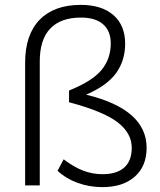

<svg xmlns="http://www.w3.org/2000/svg" viewBox="-20 -760 656 787"><path d="M581 -154Q581 -79 532.5 -36Q484 7 400 7Q346 7 298 -10.5Q250 -28 216 -60L241 -107Q283 -75 321 -60.5Q359 -46 400 -46Q459 -46 489.5 -73.5Q520 -101 520 -154Q520 -214 462.5 -258.5Q405 -303 263 -341V-389Q358 -427 396 -473Q434 -519 434 -582Q434 -633 402.5 -660.5Q371 -688 312 -688Q229 -688 186 -643Q143 -598 143 -508V0H83V-503Q83 -618 142.5 -679Q202 -740 311 -740Q397 -740 445 -698Q493 -656 493 -581Q493 -512 456 -460.5Q419 -409 333 -372Q581 -312 581 -154Z"/></svg>

Font: Muli Light
Style: Regular
Weight: 300
Designer: Vernon Adams
Foundry: Vernon Adams
Version: Version 2.100